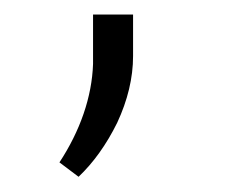

<svg xmlns="http://www.w3.org/2000/svg" viewBox="-20 -112 313 260"><path d="M86.4 127.4C106.4 108.4 124 84 138.7 54.2C152.8 23.9 160.2 -6.3 160.2 -36.1V-92.3H106V-25.4C104.5 19.5 88.4 65.4 60.5 107.9Z"/></svg>

Font: Shabnam Thin
Style: Regular
Weight: 100
Foundry: DejaVu fonts team - Redesigned by Saber Rastikerdar - Based on Vazir font
Version: Version 5.0.1